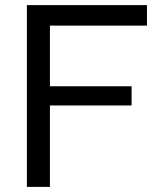

<svg xmlns="http://www.w3.org/2000/svg" viewBox="-20 -730 623 750"><path d="M85 0V-710H554V-630H175V-393H494V-318H175V0Z"/></svg>

Font: YasnoRaleway Medium
Style: Regular
Weight: 500
Designer: Matt McInerney, Pablo Impallari, Rodrigo Fuenzalida
Foundry: Matt McInerney, Pablo Impallari, Rodrigo Fuenzalida
Version: Version 4.026